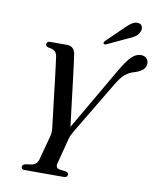

<svg xmlns="http://www.w3.org/2000/svg" viewBox="-95 -956 848 1029"><g transform="rotate(10 329.5 -441.0)"><path d="M343.5 -16.5Q343.5 0 321.5 0H108.5Q92 0 92 -14.5Q92.5 -26 108.5 -31L142.5 -36Q170.5 -41 178.5 -69.5L213.5 -199.5Q218 -216 218 -227.8Q218 -239.5 216 -255Q214.5 -269.5 209.8 -307.8Q205 -346 199.2 -395.2Q193.5 -444.5 187.8 -493.5Q182 -542.5 177.2 -579.8Q172.5 -617 170.5 -630Q167.5 -647.5 157 -656.5Q146.5 -665.5 123 -668.5Q107 -672 107 -684.5Q107 -700 126 -700H217.5Q257.5 -700 264 -656.5Q266 -643.5 270.5 -609.5Q275 -575.5 280.5 -530Q286 -484.5 291.8 -435.8Q297.5 -387 303 -343.5Q308.5 -300 312 -270.5L502.5 -598.5Q540.5 -665 565.2 -690Q590 -715 617.5 -715Q637.5 -715 648.2 -704Q659 -693 659 -676.5Q658.5 -655 643 -641.2Q627.5 -627.5 598 -618.5Q570 -611 548.5 -592.5Q527 -574 503.5 -534L333 -249Q325 -235 320.2 -224.5Q315.5 -214 312.5 -201.5L277 -65Q271 -39.5 294.5 -35.5L330 -30.5Q343.5 -26 343.5 -16.5ZM503.5 -842.5Q524 -863.5 541.5 -874Q559 -884.5 575 -881.5Q591 -879 595.5 -865.5Q600 -852 594 -838.5Q586.5 -820 570.5 -809.5Q554.5 -799 532 -790L424 -739.5Q412.5 -734.5 409 -741.5Q406.5 -747.5 416 -757.5Z"/></g></svg>

Font: Fraunces 144pt Soft
Style: Italic
Weight: 400
Italic angle: -16°
Version: Version 1.000;[b76b70a41]